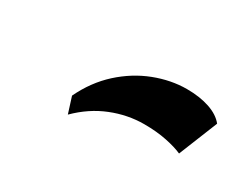

<svg xmlns="http://www.w3.org/2000/svg" viewBox="-45 -955 602 491"><g transform="rotate(30 255.5 -709.5)"><path d="M169.3 -604.8 154.3 -652.2Q179.3 -704.7 219.1 -740.9Q259 -777 306.6 -795.4Q354.3 -813.7 400.8 -813.7Q438.7 -813.7 467.9 -803.9Q497 -794 511.5 -775.5L465.3 -660.8Q447.5 -669 417.9 -675.1Q388.3 -681.3 351 -681.3Q302.5 -681.3 255.5 -662.5Q208.5 -643.8 169.3 -604.8Z"/></g></svg>

Font: Savate ExtraLight
Style: Italic
Weight: 200
Italic angle: -11°
Designer: Max Esnée
Foundry: Plomb Type
Version: Version 2.000